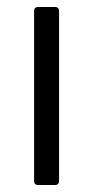

<svg xmlns="http://www.w3.org/2000/svg" viewBox="-20 -526 264 546"><path d="M87 0H138C144 0 148 -4 148 -10V-496C148 -502 144 -506 138 -506H87C81 -506 77 -502 77 -496V-10C77 -4 81 0 87 0Z"/></svg>

Font: Elastic
Style: elastic
Weight: 400
Designer: Jeremy Tribby
Foundry: Tribby Type
Version: Version 1.422;hotconv 1.0.109;makeotfexe 2.5.65596